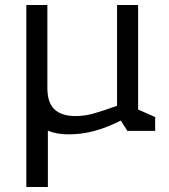

<svg xmlns="http://www.w3.org/2000/svg" viewBox="-20 -522 674 766"><path d="M599 -55V0H488L462 -41Q404 -12 354.5 1Q305 14 254 14Q204 14 171 -1V224H85V-502H169V-171Q169 -112 197.5 -85.5Q226 -59 281 -59Q316 -59 349.5 -68Q383 -77 447 -100V-502H531V-85Z"/></svg>

Font: Rhodium Libre
Style: Regular
Weight: 400
Designer: James Puckett
Foundry: Dunwich Type Founders
Version: Version 1.001; ttfautohint (v1.3)